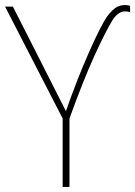

<svg xmlns="http://www.w3.org/2000/svg" viewBox="-20 -740 535 760"><path d="M241 -300 31 -714H0L228 -271V0H255V-271Q308 -418 351 -513Q394 -608 424 -658Q447 -695 475 -695Q484 -695 495 -692V-717Q483 -720 475 -720Q451 -720 434.5 -707Q418 -694 405 -676Q380 -641 332 -532.5Q284 -424 241 -300Z"/></svg>

Font: Noto Sans Display Thin
Style: Regular
Weight: 250
Designer: Monotype Design Team
Foundry: Monotype Imaging Inc.
Version: Version 1.900